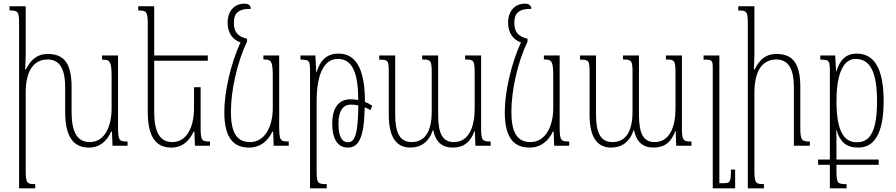

<svg xmlns="http://www.w3.org/2000/svg" viewBox="-20 -794 4881 1046"><path d="M623 -103V-492H536V-469C576 -469 588 -464 588 -380V-204C588 -106 551 -20 469 -20C401 -20 370 -74 370 -185V-320C370 -444 332 -500 241 -500C178 -500 146 -464 121 -416H117C118 -442 120 -469 120 -496V-760H32V-737C79 -737 84 -731 84 -662V232H172V209C128 209 120 206 120 134V-289C120 -420 172 -470 239 -470C309 -470 335 -412 335 -319V-184C335 -45 383 10 464 10C525 10 562 -26 586 -77H590L593 0H675V-23C630 -23 623 -28 623 -103Z M1073 -319H1037V-204C1037 -106 1000 -20 919 -20C851 -20 820 -74 820 -185V-463H1112V-492H820V-760H733V-737C777 -737 785 -732 785 -664V-184C785 -45 832 10 913 10C974 10 1011 -26 1035 -77H1039L1042 0H1124V-23C1079 -23 1073 -28 1073 -103Z M1337 10C1398 10 1440 -26 1464 -77H1468L1471 0H1553V-23C1508 -23 1501 -28 1501 -103V-492H1415V-470C1455 -470 1466 -466 1466 -382V-204C1466 -106 1424 -20 1342 -20C1269 -20 1238 -73 1238 -185C1238 -300 1271 -452 1326 -568V-583C1280 -594 1254 -616 1254 -669C1254 -719 1274 -746 1347 -746C1345 -764 1336 -774 1311 -774C1258 -774 1220 -735 1220 -670C1220 -613 1249 -577 1290 -563C1237 -447 1202 -294 1202 -184C1202 -45 1250 10 1337 10Z M1669 232H1760V209C1710 209 1705 205 1705 133V-243C1705 -385 1743 -473 1820 -473C1900 -473 1931 -398 1932 -249C1918 -252 1904 -253 1888 -253C1829 -253 1790 -211 1790 -121C1790 -33 1822 10 1875 10C1933 10 1964 -41 1967 -209C1978 -205 1989 -200 1998 -194L2008 -218C1995 -227 1981 -234 1968 -239V-242C1968 -417 1920 -502 1824 -502C1763 -502 1724 -468 1705 -400H1703L1698 -492H1617V-469C1669 -469 1669 -464 1669 -392ZM1824 -121C1824 -181 1843 -224 1891 -224C1905 -224 1919 -223 1932 -220C1931 -64 1913 -19 1876 -19C1844 -19 1824 -47 1824 -121Z M2514 -492V-470C2562 -470 2566 -464 2566 -393V-201C2566 -103 2534 -20 2453 -20C2392 -20 2367 -64 2367 -170V-492H2280V-470C2328 -470 2332 -464 2332 -394V-186C2332 -94 2305 -20 2222 -20C2157 -20 2133 -73 2133 -170V-492H2046V-469C2095 -469 2098 -465 2098 -398V-169C2098 -48 2138 10 2216 10C2272 10 2317 -20 2338 -85H2340C2353 -22 2387 10 2447 10C2505 10 2543 -19 2565 -80H2567L2570 0H2653V-23C2606 -23 2601 -30 2601 -102V-492Z M2865 10C2926 10 2968 -26 2992 -77H2996L2999 0H3081V-23C3036 -23 3029 -28 3029 -103V-492H2943V-470C2983 -470 2994 -466 2994 -382V-204C2994 -106 2952 -20 2870 -20C2797 -20 2766 -73 2766 -185C2766 -300 2799 -452 2854 -568V-583C2808 -594 2782 -616 2782 -669C2782 -719 2802 -746 2875 -746C2873 -764 2864 -774 2839 -774C2786 -774 2748 -735 2748 -670C2748 -613 2777 -577 2818 -563C2765 -447 2730 -294 2730 -184C2730 -45 2778 10 2865 10Z M3608 -492V-470C3656 -470 3660 -464 3660 -393V-201C3660 -103 3628 -20 3547 -20C3486 -20 3461 -64 3461 -170V-492H3374V-470C3422 -470 3426 -464 3426 -394V-186C3426 -94 3399 -20 3316 -20C3251 -20 3227 -73 3227 -170V-492H3140V-469C3189 -469 3192 -465 3192 -398V-169C3192 -48 3232 10 3310 10C3366 10 3411 -20 3432 -85H3434C3447 -22 3481 10 3541 10C3599 10 3637 -19 3659 -80H3661L3664 0H3747V-23C3700 -23 3695 -30 3695 -102V-492Z M3985 130H3962C3962 200 3958 204 3920 204H3899V-492H3813V-469H3821C3859 -469 3863 -464 3863 -425V232H3985Z M4392 -23C4349 -23 4340 -29 4340 -99V-320C4340 -444 4302 -500 4211 -500C4148 -500 4116 -465 4091 -416H4087C4088 -443 4090 -469 4090 -496V-760H4002V-737C4049 -737 4054 -731 4054 -662V232H4142V209C4098 209 4090 206 4090 134V-289C4090 -420 4142 -470 4209 -470C4279 -470 4305 -412 4305 -319V0H4392Z M4437 104H4501V232H4592V209C4542 209 4537 205 4537 133V104H4767V75H4537V33C4537 -25 4537 -64 4535 -85H4537C4557 -21 4590 10 4656 10C4743 10 4794 -67 4794 -243C4794 -418 4744 -502 4648 -502C4590 -502 4556 -469 4537 -406H4535L4530 -492H4449V-469C4501 -469 4501 -464 4501 -392V75H4437ZM4649 -19C4591 -19 4537 -56 4537 -243C4537 -382 4570 -473 4641 -473C4724 -473 4758 -395 4758 -242C4758 -89 4725 -19 4649 -19Z"/></svg>

Font: Noto Serif Armenian ExtraCondensed ExtraLight
Style: Regular
Weight: 200
Width: 2
Designer: Monotype Design Team
Foundry: Monotype Imaging Inc.
Version: Version 2.008